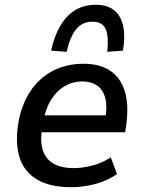

<svg xmlns="http://www.w3.org/2000/svg" viewBox="-20 -775 603 804"><path d="M279 9Q189 9 134 -24Q79 -57 60.5 -120.5Q42 -184 59 -273Q75 -348 112 -400Q149 -452 204.5 -480Q260 -508 330 -508Q397 -508 440.5 -479.5Q484 -451 502 -395Q520 -339 509 -254L504 -221H135L146 -292H440L420 -270Q430 -328 421 -363.5Q412 -399 387 -416.5Q362 -434 324 -434Q285 -434 251.5 -414.5Q218 -395 194.5 -358Q171 -321 161 -266L157 -244Q147 -185 159 -147Q171 -109 204 -90Q237 -71 289 -71Q324 -71 365.5 -81.5Q407 -92 444 -116L470 -46Q426 -16 375 -3.5Q324 9 279 9ZM259 -558 194 -563Q207 -623 232 -666Q257 -709 294 -732Q331 -755 381 -755Q430 -755 458.5 -731.5Q487 -708 496 -665Q505 -622 495 -563L429 -558Q436 -620 423 -652Q410 -684 367 -684Q324 -684 298.5 -652Q273 -620 259 -558Z"/></svg>

Font: Nunito Sans 7pt SemiCondensed SemiBold
Style: Italic
Weight: 600
Width: 4
Italic angle: -9°
Designer: Vernon Adams
Foundry: Vernon Adams
Version: Version 3.101;gftools[0.9.27]